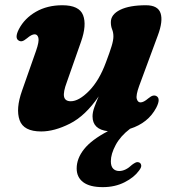

<svg xmlns="http://www.w3.org/2000/svg" viewBox="-20 -500 678 750"><path d="M590.5 -125Q609 -115.5 590.5 -79.5Q559 -19.5 488 3Q450.5 31.5 431.8 66.5Q413 101.5 413 130Q413 149.5 422 158.8Q431 168 445.5 168Q470.5 168 496 143.5Q504 137.5 510.2 134.8Q516.5 132 523 134.5Q529.5 136.5 531.5 144.8Q533.5 153 523 166.5Q504 193 466.5 212Q429 231 381.5 231Q331 231 305.2 211.8Q279.5 192.5 279.5 158Q279.5 119 308.5 82.5Q337.5 46 401.5 12.5Q341.5 5.5 341.5 -45.5Q341.5 -61.5 348.5 -81Q355.5 -100.5 365.5 -123.5Q313.5 -47.5 253 -17Q192.5 13.5 141 13.5Q72 13.5 56.5 -30.8Q41 -75 66 -145.5L121 -302Q133.5 -338 130 -352Q126.5 -366 115.5 -366Q103.5 -366 85.5 -350.5Q74.5 -341.5 67.5 -339.5Q60.5 -337.5 54 -341Q35.5 -350.5 54 -386.5Q76 -428.5 120.2 -454Q164.5 -479.5 223.5 -479.5Q289.5 -479.5 304.5 -440.8Q319.5 -402 296.5 -337L241 -179Q226.5 -140.5 230.2 -122.5Q234 -104.5 256.5 -104.5Q288 -104.5 327.8 -144.8Q367.5 -185 394 -257Q409 -296.5 416 -319.8Q423 -343 423 -357.5Q423 -373 418 -385.2Q413 -397.5 413 -413.5Q413 -443.5 449.2 -461.5Q485.5 -479.5 550 -479.5Q597 -479.5 607.2 -448.5Q617.5 -417.5 596.5 -361.5L523.5 -164Q510.5 -128 514.2 -114Q518 -100 529 -100Q541 -100 559 -115.5Q570 -124.5 577 -126.2Q584 -128 590.5 -125Z"/></svg>

Font: Fraunces 9pt S000
Style: Bold Italic
Weight: 700
Italic angle: -16°
Version: Version 1.000; ttfautohint (v1.8.3)